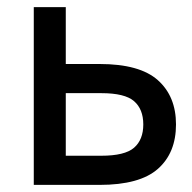

<svg xmlns="http://www.w3.org/2000/svg" viewBox="-20 -520 540 540"><path d="M75 -500H165V-340H260Q373 -340 424 -294.5Q475 -249 475 -170Q475 -90 424 -45Q373 0 260 0H75ZM165 -258V-82H265Q331 -82 357 -104.5Q383 -127 383 -170Q383 -213 357 -235.5Q331 -258 265 -258Z"/></svg>

Font: PT Root UI Web Medium
Style: Regular
Weight: 500
Designer: Vitaly Kuzmin
Foundry: ParaType Ltd.
Version: Version 1.001W